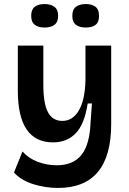

<svg xmlns="http://www.w3.org/2000/svg" viewBox="-20 -748 638 948"><path d="M266 180Q205 180 145 161.5Q85 143 49 104L91 0Q121 34 166.5 51Q212 68 260 68Q342 68 382.5 16.5Q423 -35 427 -142L434 -237H413Q397 -134 353.5 -89.5Q310 -45 242 -45Q68 -45 68 -301V-523H194V-330Q194 -236 217 -193.5Q240 -151 288 -151Q339 -151 369.5 -203Q400 -255 402 -354V-523H529V-136Q529 180 266 180ZM404 -612Q373 -612 355 -625.5Q337 -639 337 -670Q337 -701 355 -714.5Q373 -728 404 -728Q434 -728 451.5 -714.5Q469 -701 469 -670Q469 -638 451.5 -625Q434 -612 404 -612ZM200 -612Q170 -612 152 -625.5Q134 -639 134 -670Q134 -701 151.5 -714.5Q169 -728 200 -728Q230 -728 248.5 -714.5Q267 -701 267 -670Q267 -639 249 -625.5Q231 -612 200 -612Z"/></svg>

Font: Bricolage Grotesque 12pt SemiBold
Style: Regular
Weight: 600
Designer: Mathieu Triay
Foundry: Atelier Triay
Version: Version 1.001; ttfautohint (v1.8.4.7-5d5b);gftools[0.9.33.de